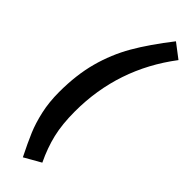

<svg xmlns="http://www.w3.org/2000/svg" viewBox="-334 -860 1018 1018"><g transform="rotate(45 175.0 -351.5)"><path d="M350 -795Q154 -537 154 -214Q154 -119 171 -47Q188 25 224 100L131 153Q94 79 72.5 28Q51 -23 36.5 -87.5Q22 -152 22 -228Q22 -356 50 -459.5Q78 -563 130.5 -654Q183 -745 270 -856Z"/></g></svg>

Font: Fira Sans Condensed SemiBold
Style: Italic
Weight: 600
Width: 3
Italic angle: -8°
Designer: bBox Type GmbH & Carrois Corporate GbR & Edenspiekermann AG
Foundry: bBox Type GmbH & Carrois Corporate GbR & Edenspiekermann AG
Version: Version 4.301